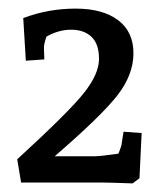

<svg xmlns="http://www.w3.org/2000/svg" viewBox="-20 -874 378 446"><path d="M34 -832Q92 -854 155.5 -854Q219 -854 254.5 -827Q290 -800 290 -750.5Q290 -701 253.5 -653.5Q217 -606 107 -511H199Q213 -511 255 -517Q263 -536 263 -543L267 -568L309 -565L304 -460L288 -448Q231 -450 218 -450H29L20 -504Q139 -613 174.5 -657.5Q210 -702 210 -737Q210 -772 192.5 -788.5Q175 -805 145.5 -805Q116 -805 88 -789Q82 -772 82 -763L83 -736L40 -733Z"/></svg>

Font: Andada SC
Style: Regular
Weight: 400
Designer: Carolina Giovagnoli
Foundry: Carolina Giovagnoli
Version: Version 1.003